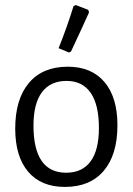

<svg xmlns="http://www.w3.org/2000/svg" viewBox="-20 -729 523 757"><path d="M443 -235Q443 -119 389 -55.5Q335 8 236 8Q142 8 91 -52Q40 -112 40 -222Q40 -338 94 -402Q148 -466 247 -466Q341 -466 392 -405.5Q443 -345 443 -235ZM112 -234Q112 -48 241 -48Q304 -48 337 -92.5Q370 -137 370 -224Q370 -316 337.5 -363Q305 -410 242 -410Q179 -410 145.5 -365.5Q112 -321 112 -234ZM279 -709 328 -690 331 -680Q306 -624 260 -526L252 -522L211 -539Q243 -618 270 -705Z"/></svg>

Font: Alegreya Sans
Style: Regular
Weight: 400
Designer: Juan Pablo del Peral
Foundry: Huerta Tipografica
Version: Version 2.008; ttfautohint (v1.6)